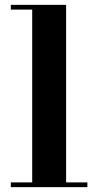

<svg xmlns="http://www.w3.org/2000/svg" viewBox="-20 -770 404 790"><path d="M252 -750V-19.5H339.5V0H24.5V-19.5H112.5V-730.5H24.5V-750Z"/></svg>

Font: Bodoni Moda 11pt
Style: Bold
Weight: 700
Designer: Owen Earl
Foundry: indestructible type
Version: Version 2.004